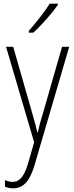

<svg xmlns="http://www.w3.org/2000/svg" viewBox="-20 -784 402 1046"><path d="M295 -757V-764H251C220 -716 180 -665 137 -616V-606H161C204 -644 263 -711 295 -757ZM13 -529 166 -9 133 106C110 183 84 207 48 207C34 207 20 203 7 197V233C22 239 35 242 51 242C106 242 142 205 169 113L357 -529H318L214 -167C202 -130 194 -99 186 -63H183C178 -86 173 -107 156 -166L52 -529Z"/></svg>

Font: Noto Sans Gurmukhi UI Condensed ExtraLight
Style: Regular
Weight: 200
Width: 3
Designer: Jelle Bosma - Monotype Design Team
Foundry: Monotype Imaging Inc.
Version: Version 2.004